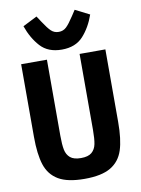

<svg xmlns="http://www.w3.org/2000/svg" viewBox="-102 -1020 805 1100"><g transform="rotate(-10 300.0 -470.0)"><path d="M205 -698V-256Q205 -204 211 -174Q217 -144 237.5 -126.5Q258 -109 300 -109Q342 -109 362.5 -126.5Q383 -144 389 -174Q395 -204 395 -256V-698H545V-276Q545 -174 525 -112.5Q505 -51 452 -19.5Q399 12 300 12Q201 12 148 -19.5Q95 -51 75 -112.5Q55 -174 55 -276V-698ZM106 -910 189 -952 210 -920 212 -917Q238 -877 256 -860Q274 -843 300 -843Q326 -843 344 -860Q362 -877 388 -917L390 -920L411 -952L494 -910Q469 -838 424.5 -789Q380 -740 300 -740Q220 -740 175.5 -789Q131 -838 106 -910Z"/></g></svg>

Font: iA Writer Duo V
Style: Regular
Weight: 400
Designer: Mike Abbink, Paul van der Laan, Pieter van Rosmalen, Oliver Reichenstein
Foundry: Information Architects Inc.
Version: Version 2.000